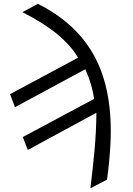

<svg xmlns="http://www.w3.org/2000/svg" viewBox="-20 -782 702 1015"><path d="M180.2 -761.7Q388.7 -657.2 482.9 -477.8Q577.1 -298.3 564 -23.4Q559.1 70.3 545.9 167.5L458 213.4Q470.2 113.3 479.5 13.9Q488.8 -85.4 489.7 -186L127 10.7L100.6 -57.6L477.5 -259.3Q468.3 -331.1 431.2 -416L59.1 -215.3L33.2 -284.2L392.6 -477.1Q356 -540 284.9 -599.4Q213.9 -658.7 98.6 -717.8Z"/></svg>

Font: Roboto
Style: Italic
Weight: 400
Italic angle: -12°
Designer: Google
Version: Version 2.134; 2016; ttfautohint (v1.6)